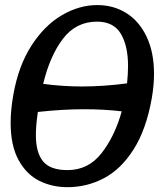

<svg xmlns="http://www.w3.org/2000/svg" viewBox="-20 -750 642 776"><path d="M23 -254Q23 -306 34 -367.5Q54.5 -484 107.2 -565.8Q160 -647.5 230 -688.5Q300 -729.5 373 -729.5Q439.5 -729.5 491.5 -696.5Q543.5 -663.5 573 -600.8Q602.5 -538 602.5 -451.5Q602.5 -405.5 593.5 -353Q571 -226.5 520 -146.2Q469 -66 400.2 -29.8Q331.5 6.5 252.5 6.5Q190.5 6.5 138.8 -19.2Q87 -45 55 -103.2Q23 -161.5 23 -254ZM472 -300Q400.5 -308.5 320 -308.5Q233 -308.5 133 -297.5Q125 -242.5 125 -204Q125 -133.5 154 -98Q183 -62.5 253 -62.5Q337 -62.5 390.5 -131Q444 -199.5 472 -300ZM311.5 -400.5Q398 -400.5 493.5 -413Q497.5 -451.5 497.5 -483Q497.5 -565 468.2 -613.8Q439 -662.5 372 -662.5Q287.5 -662.5 234.8 -593.8Q182 -525 154.5 -411Q233.5 -400.5 311.5 -400.5Z"/></svg>

Font: JuliaMono Medium
Style: Italic
Weight: 500
Italic angle: -9°
Monospace: yes
Designer: cormullion
Foundry: corm
Version: Version 0.054; ttfautohint (v1.8.4)